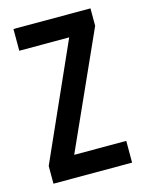

<svg xmlns="http://www.w3.org/2000/svg" viewBox="-93 -633 519 691"><g transform="rotate(-15 166.5 -287.5)"><path d="M25 -575H312V-510L119 -81H313V0H20V-66L211 -494H25Z"/></g></svg>

Font: Khand Medium
Style: Regular
Weight: 500
Designer: Devanagari: Sanchit Sawaria, Jyotish Sonowal; Latin: Satya Rajpurohit
Foundry: Indian Type Foundry
Version: Version 1.100;PS 1.0;hotconv 1.0.78;makeotf.lib2.5.61930; tt